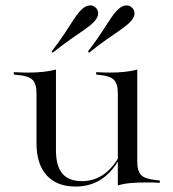

<svg xmlns="http://www.w3.org/2000/svg" viewBox="-20 -682 647 716"><path d="M188.7 -412.9V-206.5H116.1V-333.9Q116.1 -369.4 101.2 -384.3Q86.3 -399.2 46 -402.4L31.5 -404V-412.9Q50.8 -412.1 61.7 -411.7Q72.6 -411.3 84.7 -411.3Q114.5 -411.3 141.1 -414.1Q167.7 -416.9 188.7 -422.6ZM188.7 -206.5V-121Q188.7 -62.9 212.5 -34.7Q236.3 -6.5 285.5 -6.5Q336.3 -6.5 375 -37.9Q413.7 -69.4 444.4 -136.3V-129Q414.5 -57.3 369.4 -21.8Q324.2 13.7 262.1 13.7Q191.9 13.7 154 -28.2Q116.1 -70.2 116.1 -148.4V-206.5ZM419.4 0V-206.5H491.9V-79Q491.9 -43.5 506.5 -29Q521 -14.5 561.3 -10.5L575.8 -8.9V0Q556.5 -1.6 546 -1.6Q535.5 -1.6 522.6 -1.6Q492.7 -1.6 466.1 0.8Q439.5 3.2 419.4 9.7ZM491.9 -412.9V-206.5H419.4V-334.7Q419.4 -369.4 404.8 -384.3Q390.3 -399.2 351.6 -402.4L338.7 -404V-412.9Q358.1 -412.1 368.5 -411.7Q379 -411.3 390.3 -411.3Q418.5 -411.3 445.2 -414.1Q471.8 -416.9 491.9 -422.6ZM312.1 -485.5 308.1 -490.3Q336.3 -526.6 356 -556.9Q375.8 -587.1 391.1 -610.5Q406.5 -633.9 420.2 -646.8Q434.7 -660.5 448.8 -661.7Q462.9 -662.9 472.6 -653.2Q482.3 -644.4 481.5 -630.2Q480.6 -616.1 466.1 -600.8Q454 -587.9 431.5 -572.2Q408.9 -556.5 378.6 -535.5Q348.4 -514.5 312.1 -485.5ZM176.6 -485.5 172.6 -490.3Q200.8 -526.6 220.6 -556.9Q240.3 -587.1 255.6 -610.5Q271 -633.9 284.7 -646.8Q299.2 -660.5 313.3 -661.7Q327.4 -662.9 337.1 -653.2Q346.8 -644.4 346 -630.2Q345.2 -616.1 330.6 -600.8Q318.5 -587.9 296 -572.2Q273.4 -556.5 243.1 -535.5Q212.9 -514.5 176.6 -485.5Z"/></svg>

Font: Playfair 144pt SemiExpanded Light
Style: Regular
Weight: 300
Width: 6
Designer: Claus Eggers Sørensen
Foundry: Claus Eggers Sørensen
Version: Version 2.203